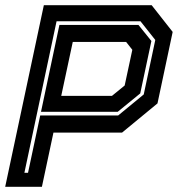

<svg xmlns="http://www.w3.org/2000/svg" viewBox="-32 -720 686 740"><path d="M-12 0 137 -700H552.5L633.5 -597L575 -321.5L438.5 -209H174L129.5 0ZM62 -54H76L123 -275H423.5L522 -356L566.5 -566L509.5 -638H186ZM204 -350.5H399.5L448.5 -390.5L478 -528L454 -558.5H248.5ZM126 -289 197 -624H501.5L551.5 -562L508.5 -360L421.5 -289Z"/></svg>

Font: Tourney Thin
Style: Bold Italic
Weight: 700
Italic angle: -12°
Version: Version 1.015